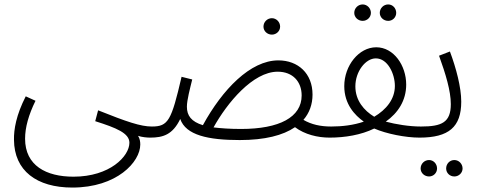

<svg xmlns="http://www.w3.org/2000/svg" viewBox="-20 -615 2165 865"><path d="M43 15C44 154 145 230 306 230C506 230 612 115 612 36C612 24 610 9 602 -3C619 3 643 5 656 5C681 5 691 -6 691 -21C691 -36 682 -45 664 -45C614 -45 552 -66 422 -118L409 -69C504 -39 563 -15 563 28C563 89 475 181 311 181C188 181 93 131 93 10C93 -41 109 -98 140 -161L96 -181C53 -97 42 -32 43 15Z M1205 -459C1225 -459 1242 -475 1242 -495C1242 -516 1225 -533 1205 -533C1184 -533 1167 -516 1167 -495C1167 -475 1184 -459 1205 -459ZM1060 16C1173 16 1255 -5 1309 -42C1353 -9 1411 5 1465 5C1490 5 1499 -7 1499 -21C1499 -34 1492 -45 1472 -45C1424 -45 1383 -54 1347 -75C1374 -106 1388 -145 1388 -189C1388 -284 1323 -343 1234 -343C1108 -343 982 -212 894 -51C842 -67 822 -94 822 -134C822 -164 836 -216 846 -257L798 -269C752 -71 738 -45 664 -45L657 5C714 5 758 -8 792 -79C817 -6 918 16 1060 16ZM1231 -292C1299 -292 1339 -247 1339 -185C1339 -87 1239 -34 1066 -34C1016 -34 975 -37 942 -41C1003 -151 1119 -292 1231 -292Z M1729 -521C1749 -521 1765 -537 1765 -557C1765 -578 1749 -595 1729 -595C1708 -595 1691 -578 1691 -557C1691 -537 1708 -521 1729 -521ZM1614 -521C1634 -521 1651 -537 1651 -557C1651 -578 1634 -595 1614 -595C1593 -595 1576 -578 1576 -557C1576 -537 1593 -521 1614 -521ZM1465 5C1534 5 1607 -7 1666 -36C1721 -12 1807 5 1870 5C1893 5 1904 -6 1904 -21C1904 -36 1895 -45 1876 -45C1823 -45 1763 -55 1718 -67C1773 -106 1810 -162 1810 -234C1810 -320 1754 -402 1675 -402C1597 -402 1531 -320 1531 -227C1531 -146 1578 -96 1619 -67C1573 -51 1521 -45 1472 -45ZM1581 -226C1581 -293 1627 -352 1673 -352C1727 -352 1759 -282 1759 -228C1759 -168 1720 -121 1666 -89C1620 -117 1581 -162 1581 -226Z M1870 5C2002 5 2058 -43 2058 -157C2058 -222 2035 -308 2007 -383L1958 -364C1988 -281 2011 -205 2011 -146C2011 -64 1971 -45 1877 -45ZM2027 180C2047 180 2064 164 2064 144C2064 123 2047 106 2027 106C2006 106 1990 123 1990 144C1990 164 2006 180 2027 180ZM1913 180C1933 180 1949 164 1949 144C1949 123 1933 106 1913 106C1892 106 1875 123 1875 144C1875 164 1892 180 1913 180Z"/></svg>

Font: Noto Sans Arabic UI Cn Lt
Style: Regular
Weight: 300
Width: 3
Designer: Monotype Design Team, Nadine Chahine and Nizar Qandah
Foundry: Monotype Imaging Inc.
Version: Version 2.010